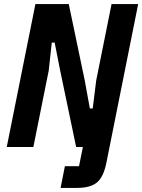

<svg xmlns="http://www.w3.org/2000/svg" viewBox="-20 -718 695 938"><path d="M143 0H13L153 -698H316L394 -325L419 -188H433L450 -325L525 -698H655L500 76Q486 147 453.5 173.5Q421 200 357 200H276L297 94H366L385 0H352L274 -373L247 -510H233L218 -373Z"/></svg>

Font: IBM Plex Sans Condensed
Style: Bold Italic
Weight: 700
Width: 3
Italic angle: -11.31°
Designer: Mike Abbink, Paul van der Laan, Pieter van Rosmalen
Foundry: Bold Monday
Version: Version 3.201